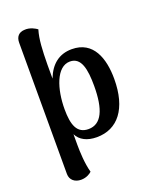

<svg xmlns="http://www.w3.org/2000/svg" viewBox="-171 -826 907 1137"><g transform="rotate(-20 282.5 -257.0)"><path d="M350 -528C270 -528 215 -484 184 -403V-490C185 -582 188 -650 205 -706C193 -715 161 -735 124 -731C92 -729 71 -709 71 -670V157C71 195 100 218 139 218C173 218 197 202 207 192C191 135 188 60 188 15V-51C208 -10 252 13 313 13C445 13 527 -89 527 -277C527 -405 486 -528 350 -528ZM283 -49C211 -49 189 -108 189 -208C189 -333 229 -463 315 -463C386 -463 401 -383 401 -278C401 -131 365 -49 283 -49Z"/></g></svg>

Font: Arima Koshi ExtraBold
Style: Regular
Weight: 800
Designer: Joana Correia and Natanael Gama
Foundry: NDISCOVER
Version: Version 1.019;PS 001.019;hotconv 1.0.88;makeotf.lib2.5.64775